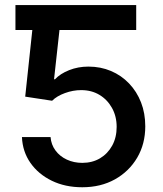

<svg xmlns="http://www.w3.org/2000/svg" viewBox="-20 -748 661 777"><path d="M189 -727.5V-626.5H42.5V-727.5ZM313 9.8Q243.7 9.8 189.5 -16.6Q135.3 -43 103.3 -88.6Q71.3 -134.3 68.8 -193.4H184.6Q187 -162.6 204.6 -138.9Q222.2 -115.2 250.5 -102.1Q278.8 -88.9 313 -88.9Q353.5 -88.9 384.8 -107.4Q416 -126 434.1 -158.9Q452.1 -191.9 452.1 -234.4Q452.1 -277.3 433.3 -311Q414.6 -344.7 382.6 -364Q350.6 -383.3 308.6 -383.3Q275.4 -383.3 242.7 -371.3Q210 -359.4 190.9 -340.3L82 -356.9L121.6 -727.5H531.2V-626.5H220.7L198.7 -427.2H202.6Q223.6 -449.7 259.8 -464.1Q295.9 -478.5 337.9 -478.5Q387.2 -478.5 429.2 -460.7Q471.2 -442.9 502.4 -410.2Q533.7 -377.4 550.8 -333.5Q567.9 -289.6 567.9 -236.8Q567.9 -165.5 535.2 -109.9Q502.4 -54.2 445.1 -22.2Q387.7 9.8 313 9.8Z"/></svg>

Font: Inter
Style: 540
Weight: 540
Designer: Rasmus Andersson
Foundry: rsms
Version: Version 4.001;git-66647c0bb